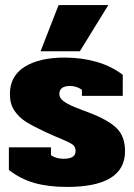

<svg xmlns="http://www.w3.org/2000/svg" viewBox="-20 -722 528 757"><path d="M211 -702H407L295 -520H140ZM15 -52V-141H181V-110Q201 -96 231 -96Q278 -96 278 -126Q278 -143 267 -151.5Q256 -160 220 -175Q202 -182 160 -201Q111 -224 83 -241.5Q55 -259 37 -285.5Q19 -312 19 -351Q19 -422 77 -458.5Q135 -495 235 -495Q302 -495 361 -478Q420 -461 464 -427V-344H303V-368Q282 -383 256 -383Q214 -383 214 -351Q214 -336 229.5 -324Q245 -312 273 -300.5Q301 -289 331 -278Q407 -249 440 -216.5Q473 -184 473 -126Q473 15 244 15Q171 15 116 -0.5Q61 -16 15 -52Z"/></svg>

Font: Pridi
Style: Bold
Weight: 700
Designer: Katatrad Team
Foundry: CadsonDemak
Version: Version 1.001